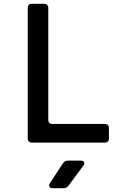

<svg xmlns="http://www.w3.org/2000/svg" viewBox="-20 -750 640 1010"><path d="M148 0Q126 0 126 -22V-708Q126 -730 148 -730H211Q234 -730 234 -708V-120Q234 -98 256 -98H531Q553 -98 553 -76V-22Q553 0 531 0ZM258 240Q244 240 240 232Q236 224 243 213L311 109Q320 95 338 95H405Q418 95 422.5 103Q427 111 418 122L341 226Q331 240 314 240Z"/></svg>

Font: Pitagon Sans Mono SemiBold
Style: Regular
Weight: 600
Monospace: yes
Designer: Travis Tran
Foundry: Pitagon
Version: Version 1.001; ttfautohint (v1.8.4.7-5d5b);gftools[0.9.26]